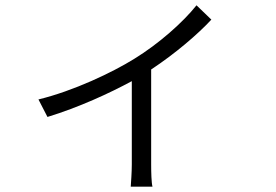

<svg xmlns="http://www.w3.org/2000/svg" viewBox="-20 -628 1040 724"><path d="M125 -253 159 -187C277 -223 394 -277 477 -322V-8C477 22 474 61 473 76H555C551 61 550 22 550 -8V-366C641 -426 726 -499 777 -554L721 -608C670 -544 579 -463 486 -406C404 -355 257 -285 125 -253Z"/></svg>

Font: ChiuKong Gothic MN Normal
Style: Regular
Weight: 350
Designer: Ryoko NISHIZUKA 西塚涼子 (kana, bopomofo & ideographs); Paul D. Hunt (Latin, Greek & Cyrillic); Sandoll Communications 산돌커뮤니
Foundry: Adobe
Version: Version 1.300